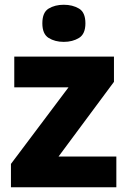

<svg xmlns="http://www.w3.org/2000/svg" viewBox="-20 -787 537 807"><path d="M469 0H26V-98L268 -420H40V-549H459V-443L226 -129H469ZM248 -767Q285 -767 312 -751Q339 -735 339 -689Q339 -644 312 -627.5Q285 -611 248 -611Q211 -611 184.5 -627.5Q158 -644 158 -689Q158 -735 184.5 -751Q211 -767 248 -767Z"/></svg>

Font: Noto Sans Cham ExtraBold
Style: Regular
Weight: 800
Version: Version 2.002